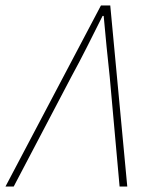

<svg xmlns="http://www.w3.org/2000/svg" viewBox="-66 -680 530 700"><path d="M-46 0 302 -660H336L398 0H370L334 -400Q328 -454 322.5 -510.5Q317 -567 312 -622H308Q281 -568 252 -510.5Q223 -453 194 -400L-16 0Z"/></svg>

Font: Source Sans 3 VF
Style: Italic
Weight: 200
Italic angle: -11°
Designer: Paul D. Hunt
Foundry: Adobe Systems Incorporated
Version: Version 3.042;hotconv 1.0.118;makeotfexe 2.5.65603